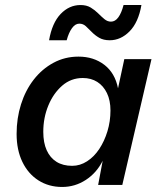

<svg xmlns="http://www.w3.org/2000/svg" viewBox="-20 -735 652 763"><path d="M227 8Q174 8 133 -18Q92 -44 69 -91.5Q46 -139 46 -203Q46 -265 63.5 -320.5Q81 -376 114 -418.5Q147 -461 192.5 -485.5Q238 -510 292 -510Q352 -510 394.5 -477.5Q437 -445 449 -384L474 -500H582L466 0H370L388 -96Q364 -48 321 -20Q278 8 227 8ZM267 -76Q298 -76 326 -94Q354 -112 374.5 -143Q395 -174 407 -213.5Q419 -253 419 -296Q419 -336 405 -365Q391 -394 366.5 -409.5Q342 -425 309 -425Q262 -425 227 -394.5Q192 -364 172 -315.5Q152 -267 152 -211Q152 -168 165.5 -138Q179 -108 204.5 -92Q230 -76 267 -76ZM542 -715Q530 -646 495 -610.5Q460 -575 416 -575Q391 -575 374 -585Q357 -595 344.5 -608Q332 -621 321 -631Q310 -641 295 -641Q279 -641 266 -623Q253 -605 245 -575H175Q187 -644 221 -679.5Q255 -715 300 -715Q324 -715 340.5 -705Q357 -695 370 -682Q383 -669 395 -659Q407 -649 421 -649Q438 -649 450.5 -666.5Q463 -684 471 -715Z"/></svg>

Font: Kantumruy Pro Medium
Style: Italic
Weight: 500
Italic angle: -13°
Designer: Sovichet Tep
Foundry: Sovichet Tep
Version: Version 1.002